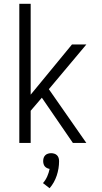

<svg xmlns="http://www.w3.org/2000/svg" viewBox="-20 -755 540 1014"><path d="M436 0H365L201 -239L142 -170V0H82V-735H142V-255L360 -520H436L238 -284ZM242 239 207 212Q221 196 229.5 176.5Q238 157 242 137Q235 136 228 132.5Q221 129 216.5 123.5Q212 118 210 110.5Q208 103 208 96Q208 87 210.5 79Q213 71 219 65Q225 59 233.5 56.5Q242 54 250 54Q258 54 266.5 56.5Q275 59 281 65Q287 71 289.5 79Q292 87 292 96Q292 135 279.5 172.5Q267 210 242 239Z"/></svg>

Font: Iosevka Light
Style: Regular
Weight: 300
Monospace: yes
Designer: Belleve Invis
Foundry: Belleve Invis
Version: Version 32.5.0; ttfautohint (v1.8.4)